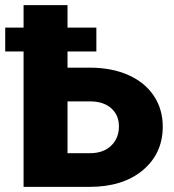

<svg xmlns="http://www.w3.org/2000/svg" viewBox="-38 -731 681 751"><path d="M338.9 -529.8H226.1V-466.3H314.5Q398.9 -466.3 463.9 -437.5Q528.8 -408.7 563.7 -356.2Q598.6 -303.7 598.6 -235.8Q598.6 -130.9 520.8 -65.4Q442.9 0 311.5 0H54.2V-529.8H-17.6V-623H54.2V-710.9H226.1V-623H338.9ZM226.1 -334.5V-131.8H314Q366.2 -131.8 396.7 -161.1Q427.2 -190.4 427.2 -236.8Q427.2 -280.8 397 -307.6Q366.7 -334.5 313 -334.5Z"/></svg>

Font: Sadagaat-English
Style: Regular
Weight: 900
Designer: Ahmed alsheikh
Foundry: Ahmed alsheikh Design
Version: Version 2.137;January 17, 2018;FontCreator 11.0.0.2408 64-bi